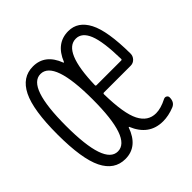

<svg xmlns="http://www.w3.org/2000/svg" viewBox="-146 -656 792 792"><g transform="rotate(-45 250.0 -260.0)"><path d="M152.3 -486.3Q75.2 -486.3 75.2 -260.3Q75.2 -34.2 152.3 -34.2Q230.5 -34.2 230.5 -260.3Q230.5 -486.3 152.3 -486.3ZM358.4 -486.3Q283.2 -486.3 278.3 -294.9Q278.3 -290 283.2 -290H426.8Q431.6 -290 431.6 -294.9Q429.7 -397.5 411.6 -441.9Q393.6 -486.3 358.4 -486.3ZM152.3 9.8Q88.9 9.8 57.1 -54.2Q25.4 -118.2 25.4 -260.3Q25.4 -402.3 57.1 -466.3Q88.9 -530.3 152.3 -530.3Q222.7 -530.3 252 -453.1Q253.9 -449.2 255.9 -453.1Q287.1 -530.3 358.4 -530.3Q414.1 -530.3 443.8 -473.1Q473.6 -416 474.6 -283.2Q474.6 -268.6 464.4 -257.8Q454.1 -247.1 439.5 -247.1H283.2Q278.3 -247.1 278.3 -241.2Q280.3 -127.9 304.2 -81.1Q328.1 -34.2 375 -34.2Q403.3 -34.2 439.5 -52.7Q447.3 -56.6 454.1 -52.7Q460.9 -48.8 460.9 -41Q460.9 -12.7 438.5 -3.9Q404.3 9.8 372.1 9.8Q291 9.8 256.8 -73.2Q255.9 -74.2 253.9 -73.2Q224.6 9.8 152.3 9.8Z"/></g></svg>

Font: Rounded-L Mgen+ 1m light
Style: Regular
Weight: 200
Designer: [Source Han Sans]
Ryoko NISHIZUKA  (kana & ideographs); Paul D. Hunt (Latin, Greek & Cyrillic); Wenlong ZHANG  (bopomofo
Version: Version 1.059.20150602